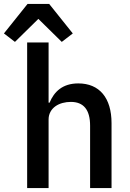

<svg xmlns="http://www.w3.org/2000/svg" viewBox="-60 -956 660 976"><path d="M78 -740H187V-434H192C215 -490 258 -532 338 -532C445 -532 507 -459 507 -330V0H398V-317C398 -398 365 -438 300 -438C272 -438 243 -431 222 -416C201 -401 187 -378 187 -349V0H78ZM190 -936 310 -786 254 -743 135 -860 16 -743 -40 -786 80 -936Z"/></svg>

Font: Plexus Sans Medium
Style: Regular
Weight: 500
Version: Version 2.001;PS 002.001;hotconv 1.0.70;makeotf.lib2.5.58329